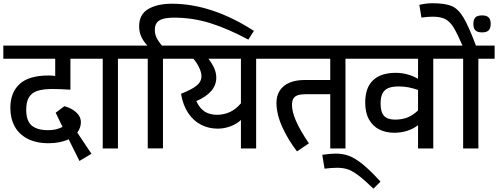

<svg xmlns="http://www.w3.org/2000/svg" viewBox="-29 -900 3019 1164"><path d="M452.6 75.7 387.2 -55.7Q335.9 -31.7 266.1 -31.7Q189.9 -31.7 137.7 -59.1Q85.4 -86.4 59.6 -134.5Q33.7 -182.6 33.7 -245.6Q33.7 -338.9 89.8 -390.6Q146 -442.4 266.6 -442.4Q284.2 -442.4 305.7 -439.5V-543.9H-8.8V-623.5H511.7V-543.9H397.9V-356.4L386.2 -356.9Q330.6 -360.4 289.1 -360.4Q233.4 -360.4 199.2 -349.6Q165 -338.9 147.5 -311.5Q129.9 -284.2 129.9 -234.4Q129.9 -168 162.8 -139.4Q195.8 -110.8 262.2 -110.8Q289.1 -110.8 308.8 -115.5Q328.6 -120.1 350.1 -130.4L308.6 -216.8L361.3 -256.3Q404.8 -244.6 433.1 -219Q461.4 -193.4 461.4 -158.2Q461.4 -143.1 455.8 -126.7Q450.2 -110.4 439.5 -96.2L525.4 32.2Z M784.7 -543.9H686V0H593.8V-543.9H494.6V-623.5H784.7Z M909.7 -719.2Q909.7 -695.8 918.7 -674.6Q927.7 -653.3 953.1 -623.5H1060.1V-543.9H959V-0.5H866.7V-543.9H767.6V-623.5H864.7Q838.4 -651.9 826.4 -680.2Q814.5 -708.5 814.5 -740.2Q814.5 -812.5 869.4 -845Q924.3 -877.4 1013.2 -877.4Q1254.4 -877.4 1510.3 -712.9L1476.6 -659.7Q1354.5 -725.6 1247.1 -759.3Q1139.6 -793 1026.9 -793Q982.9 -793 957.3 -784.9Q931.6 -776.9 920.7 -760.7Q909.7 -744.6 909.7 -719.2Z M1623 -543.9H1523.9V0H1431.6V-172.4Q1403.3 -146.5 1366 -133.3Q1328.6 -120.1 1291 -120.1Q1236.3 -120.1 1190.2 -143.6Q1144 -167 1112.1 -214.6Q1080.1 -262.2 1068.4 -331.5Q1133.3 -356.9 1162.8 -380.9Q1192.4 -404.8 1192.4 -438.5Q1192.4 -459 1179.4 -487.8Q1166.5 -516.6 1143.6 -543.9H1040.5V-623.5H1623ZM1431.6 -543.9H1234.9Q1259.8 -510.3 1271 -483.4Q1282.2 -456.5 1282.2 -429.2Q1282.2 -339.4 1161.1 -287.1Q1181.6 -242.7 1212.2 -223.4Q1242.7 -204.1 1287.1 -204.1Q1328.1 -204.1 1365 -220.9Q1401.9 -237.8 1431.6 -273.9Z M2164.1 -543.9H2065.4V0H1973.1V-329.1H1829.6Q1797.9 -329.1 1778.8 -323.5Q1759.8 -317.9 1750.5 -303.7Q1741.2 -289.6 1741.2 -263.2Q1741.2 -223.1 1765.4 -167Q1789.6 -110.8 1843.8 -30.8L1771.5 17.6Q1718.3 -50.8 1682.6 -129.4Q1647 -208 1647 -276.9Q1647 -319.3 1667 -350.6Q1687 -381.8 1725.3 -398.4Q1763.7 -415 1816.9 -415H1973.1V-543.9H1606V-623.5H2164.1Z M2277.8 201.2 2234.9 243.7Q2176.3 187 2139.9 160.4Q2103.5 133.8 2076.4 125.5Q2049.3 117.2 2013.2 117.2Q1995.1 117.2 1977.1 118.7Q1959 120.1 1938.5 122.6L1924.8 38.6L1936 37.1Q1958.5 34.2 1973.6 32.7Q1988.8 31.2 2006.8 31.2Q2050.3 31.2 2087.4 45.2Q2124.5 59.1 2169.4 95.5Q2214.4 131.8 2277.8 201.2Z M2696.8 -543.9H2597.7V0H2505.4V-141.1Q2476.1 -118.2 2438.7 -106.7Q2401.4 -95.2 2360.8 -95.2Q2310.5 -95.2 2270.8 -115Q2231 -134.8 2208 -175.8Q2185.1 -216.8 2185.1 -278.3Q2185.1 -368.2 2232.4 -413.3Q2279.8 -458.5 2370.6 -458.5Q2407.7 -458.5 2442.1 -448.7Q2476.6 -439 2505.4 -421.9V-543.9H2147V-623.5H2696.8ZM2505.4 -230.5V-354.5Q2446.8 -376 2388.7 -376Q2349.6 -376 2325.7 -366.2Q2301.8 -356.4 2290 -333.7Q2278.3 -311 2278.3 -272.9Q2278.3 -220.2 2299.3 -197.5Q2320.3 -174.8 2365.7 -174.8Q2408.7 -174.8 2441.9 -188.2Q2475.1 -201.7 2505.4 -230.5Z M2969.7 -543.9H2871.1V0H2778.8V-543.9H2679.7V-623.5H2969.7ZM2781.2 -609.4Q2745.1 -692.9 2722.9 -730.2Q2700.7 -767.6 2672.4 -783.2Q2644 -798.8 2594.7 -798.8Q2564.5 -798.8 2525.9 -793.5L2513.2 -870.6Q2555.2 -880.4 2591.8 -880.4Q2669.4 -880.4 2709.5 -863.3Q2749.5 -846.2 2781.2 -793Q2813 -739.7 2859.4 -615.7L2790 -589.4Z M2945.8 -754.9Q2945.8 -728 2933.3 -715.8Q2920.9 -703.6 2893.6 -703.6Q2866.2 -703.6 2853.5 -715.8Q2840.8 -728 2840.8 -754.9Q2840.8 -782.2 2853.3 -794.4Q2865.7 -806.6 2893.6 -806.6Q2920.9 -806.6 2933.3 -794.4Q2945.8 -782.2 2945.8 -754.9Z"/></svg>

Font: Varta SemiBold
Style: Regular
Weight: 600
Designer: Joana Correia, Viktoriya Grabowska, Eben Sorkin
Foundry: Sorkin Type
Version: Version 1.003; ttfautohint (v1.3) -l 8 -r 24 -G 200 -x 12 -H